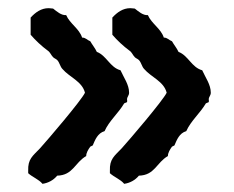

<svg xmlns="http://www.w3.org/2000/svg" viewBox="-20 -525 573 470"><path d="M249 -101C260 -91 275 -86 284 -75C298 -77 311 -84 320 -95C359 -96 363 -127 391 -143C391 -151 396 -159 401 -166L407 -169C413 -183 419 -199 436 -204C447 -229 470 -248 484 -272L491 -275C492 -280 491 -277 491 -282C491 -288 496 -291 496 -298C496 -318 483 -335 475 -353C449 -360 441 -389 417 -398C413 -407 406 -415 401 -424C393 -427 390 -433 381 -433C374 -455 351 -467 342 -488C330 -487 319 -497 310 -504C307 -504 303 -505 299 -505C281 -505 267 -495 255 -482V-440C267 -426 282 -412 297 -401C303 -397 305 -390 310 -385C313 -382 317 -381 320 -378C326 -372 327 -362 333 -356C350 -336 381 -326 388 -298C379 -279 297 -183 278 -162C260 -143 248 -136 249 -107ZM49 -101C60 -91 75 -86 84 -75C98 -77 111 -84 120 -95C159 -96 163 -127 191 -143C191 -151 196 -159 201 -166L207 -169C213 -183 219 -199 236 -204C247 -229 270 -248 284 -272L291 -275C292 -280 291 -277 291 -282C291 -288 296 -291 296 -298C296 -318 283 -335 275 -353C249 -360 241 -389 217 -398C213 -407 206 -415 201 -424C193 -427 190 -433 181 -433C174 -455 151 -467 142 -488C130 -487 119 -497 110 -504C107 -504 103 -505 99 -505C81 -505 67 -495 55 -482V-440C67 -426 82 -412 97 -401C103 -397 105 -390 110 -385C113 -382 117 -381 120 -378C126 -372 127 -362 133 -356C150 -336 181 -326 188 -298C179 -279 97 -183 78 -162C60 -143 48 -136 49 -107Z"/></svg>

Font: Margarine
Style: Regular
Weight: 400
Designer: Astigmatic (AOETI)
Foundry: Astigmatic (AOETI)
Version: Version 1.000